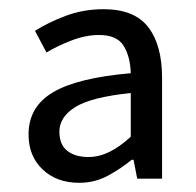

<svg xmlns="http://www.w3.org/2000/svg" viewBox="-20 -829 426 417"><path d="M152 -432Q103 -432 72.5 -461Q42 -490 42 -537Q42 -597 95 -628.5Q148 -660 264 -670Q263 -706 248.5 -729.5Q234 -753 195 -753Q166 -753 135 -741Q104 -729 81 -715L56 -762Q84 -780 122.5 -794.5Q161 -809 205 -809Q272 -809 302 -770Q332 -731 332 -660V-441H278L270 -482H266Q243 -463 214.5 -447.5Q186 -432 152 -432ZM172 -488Q195 -488 217.5 -499Q240 -510 264 -532V-627Q178 -618 143.5 -596.5Q109 -575 109 -543Q109 -515 126 -501.5Q143 -488 172 -488Z"/></svg>

Font: Noto Sans KR Thin
Style: Regular
Weight: 400
Version: Version 2.004-H2;hotconv 1.0.118;makeotfexe 2.5.65603